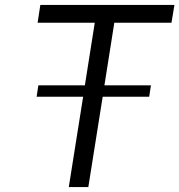

<svg xmlns="http://www.w3.org/2000/svg" viewBox="-20 -756 725 776"><path d="M442 -664 402 -411H590L583 -365H395L337 0H258L316 -365H128L135 -411H323L363 -664H132L143 -736H685L673 -664Z"/></svg>

Font: Exo
Style: Italic
Weight: 400
Italic angle: -9°
Designer: Natanael Gama
Foundry: Natanael Gama
Version: Version 1.500; ttfautohint (v1.6)